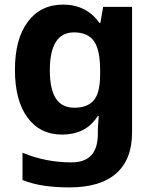

<svg xmlns="http://www.w3.org/2000/svg" viewBox="-20 -576 673 836"><path d="M255 -556Q305 -556 345 -536Q385 -516 413 -476H417L429 -546H555V1Q555 118 486 179Q417 240 282 240Q224 240 174.5 233Q125 226 78 208V89Q179 131 291 131Q349 131 377.5 100Q406 69 406 7V-4Q406 -21 407.5 -39Q409 -57 410 -71H406Q378 -28 339 -9Q300 10 251 10Q154 10 99.5 -64.5Q45 -139 45 -272Q45 -406 101 -481Q157 -556 255 -556ZM302 -435Q250 -435 223.5 -394Q197 -353 197 -270Q197 -188 223 -147.5Q249 -107 304 -107Q361 -107 388.5 -139.5Q416 -172 416 -253V-271Q416 -359 389 -397Q362 -435 302 -435Z"/></svg>

Font: Noto Sans Nag Mundari
Style: Bold
Weight: 700
Version: Version 1.000